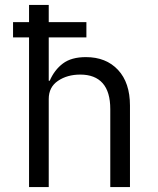

<svg xmlns="http://www.w3.org/2000/svg" viewBox="-20 -760 640 780"><path d="M98 0V-608H33V-670H98V-740H178V-670H331V-608H178V-432H182Q201 -476 235.5 -502Q270 -528 329 -528Q411 -528 459.5 -476Q508 -424 508 -331V0H428V-317Q428 -387 397 -422Q366 -457 306 -457Q253 -457 215.5 -431.5Q178 -406 178 -358V0Z"/></svg>

Font: iA Writer Quattro V
Style: Regular
Weight: 400
Designer: Mike Abbink, Paul van der Laan, Pieter van Rosmalen, Oliver Reichenstein
Foundry: Information Architects Inc.
Version: Version 2.000